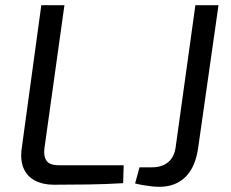

<svg xmlns="http://www.w3.org/2000/svg" viewBox="-20 -710 888 739"><path d="M228 -690 151 -139Q147 -109 159 -91.5Q171 -74 206 -74H456L454 -5Q389 -1 320.5 0Q252 1 187 1Q145 1 114.5 -15Q84 -31 70.5 -63Q57 -95 64 -142L139 -690ZM821 -690 743 -143Q733 -68 694.5 -29.5Q656 9 593 9Q579 9 561.5 7Q544 5 527.5 2Q511 -1 500 -4L517 -66H564Q604 -66 627.5 -86Q651 -106 656 -143L732 -690Z"/></svg>

Font: Exo 2
Style: Italic
Weight: 400
Italic angle: -8°
Designer: Natanael Gama
Foundry: Natanael Gama
Version: Version 2.010